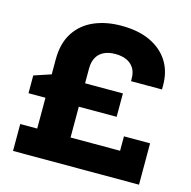

<svg xmlns="http://www.w3.org/2000/svg" viewBox="-108 -844 945 951"><g transform="rotate(15 365.0 -369.0)"><path d="M41 0V-138H128V-296H41V-387L128 -416V-493Q128 -575 163 -629.5Q198 -684 259.5 -711Q321 -738 400 -738Q488 -738 549 -709Q610 -680 642.5 -628.5Q675 -577 675 -506V-485H516V-498Q516 -531 502 -552.5Q488 -574 464 -584.5Q440 -595 407 -595Q371 -595 347 -582.5Q323 -570 311 -547Q299 -524 299 -492V-416H493V-296H299V-138H553V-212H687V0Z"/></g></svg>

Font: Hubot Sans SemiExpanded
Style: Bold
Weight: 700
Width: 6
Designer: Deni Anggara
Foundry: GitHub, Inc., Subsidiary of Microsoft Corporation
Version: Version 2.000